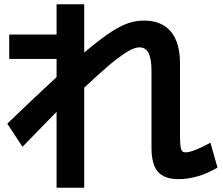

<svg xmlns="http://www.w3.org/2000/svg" viewBox="-20 -808 1040 896"><path d="M813 28Q747 28 717 -6.5Q687 -41 687 -118V-476Q687 -533 673.5 -560Q660 -587 631 -587Q613 -587 589 -575Q565 -563 527.5 -534.5Q490 -506 435 -456Q380 -406 301 -331H288Q247 -289 196 -237Q145 -185 85 -123L14 -231Q141 -353 233 -438Q325 -523 389.5 -576.5Q454 -630 499.5 -659.5Q545 -689 580.5 -700.5Q616 -712 651 -712Q734 -712 777 -661Q820 -610 820 -512V-184Q820 -148 822 -129Q824 -110 829.5 -103.5Q835 -97 846 -97Q863 -97 893.5 -109Q924 -121 962 -142L995 -26Q950 1 903.5 14.5Q857 28 813 28ZM244 68V-533H23V-647H244V-788H373V68Z"/></svg>

Font: M PLUS 1 Thin
Style: Bold
Weight: 700
Version: Version 1.001